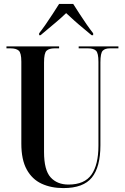

<svg xmlns="http://www.w3.org/2000/svg" viewBox="-20 -951 637 981"><path d="M304 10Q241 10 192.5 -12.5Q144 -35 116.5 -85Q89 -135 89 -217V-636Q89 -681 75.5 -692.5Q62 -704 34 -704H13V-714H282V-704H259Q231 -704 218 -692Q205 -680 205 -632V-175Q205 -82 238.5 -45Q272 -8 330 -8Q412 -8 447.5 -59Q483 -110 483 -207V-635Q483 -680 470.5 -692Q458 -704 430 -704H382V-714H585V-704H541Q517 -704 505 -692Q493 -680 493 -632V-209Q493 -98 449.5 -44Q406 10 304 10ZM180 -781Q195 -800 213.5 -826.5Q232 -853 250 -881Q268 -909 282 -931H354Q368 -909 386 -881Q404 -853 422.5 -826.5Q441 -800 456 -781V-771H448Q432 -785 408 -804.5Q384 -824 360 -845.5Q336 -867 318 -884Q288 -855 252 -825.5Q216 -796 187 -771H180Z"/></svg>

Font: Noto Serif Display ExtraCondensed SemiBold
Style: Regular
Weight: 600
Width: 2
Designer: Monotype Design Team
Foundry: Monotype Imaging Inc.
Version: Version 2.009